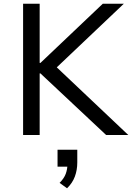

<svg xmlns="http://www.w3.org/2000/svg" viewBox="-20 -725 709 1031"><path d="M104 0V-705H193V-387H197L532 -705H645L256 -336L262 -385L669 0H550L197 -331H193V0ZM340 286 300 257Q324 233 333 208.5Q342 184 342 158L360 170H289V79H395V147Q395 188 382 223Q369 258 340 286Z"/></svg>

Font: Nunito Sans 8pt
Style: Regular
Weight: 400
Version: Version 3.101;gftools[0.9.27]